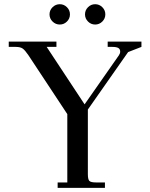

<svg xmlns="http://www.w3.org/2000/svg" viewBox="-20 -902 718 922"><path d="M22 -676.8V-702.1H251V-676.8H204.1L386.2 -400.9L550.8 -636.2Q557.1 -645.5 557.1 -653.8Q557.1 -666.5 548.1 -671.6Q539.1 -676.8 519 -676.8H497.1V-702.1H659.2V-676.8L595.2 -651.9L401.9 -376V-65.9Q401.9 -41 408.9 -33.4Q416 -25.9 440.9 -25.9H483.9V0H256.8V-25.9H303.2V-354L116.2 -637.2Q100.6 -660.2 89.4 -668.5Q78.1 -676.8 55.2 -676.8ZM232.4 -798.6Q217.8 -813 217.8 -833Q217.8 -853 232.4 -867.4Q247.1 -881.8 267.1 -881.8Q287.1 -881.8 301.5 -867.4Q315.9 -853 315.9 -833Q315.9 -813 301.5 -798.6Q287.1 -784.2 267.1 -784.2Q247.1 -784.2 232.4 -798.6ZM402.6 -798.6Q388.2 -813 388.2 -833Q388.2 -853 402.6 -867.4Q417 -881.8 437 -881.8Q457 -881.8 471.4 -867.4Q485.8 -853 485.8 -833Q485.8 -813 471.4 -798.6Q457 -784.2 437 -784.2Q417 -784.2 402.6 -798.6Z"/></svg>

Font: Dihjauti S
Style: Bold
Weight: 700
Designer: T. Christopher White
Version: Version 3.0.0